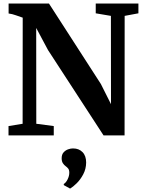

<svg xmlns="http://www.w3.org/2000/svg" viewBox="-20 -763 810 1082"><path d="M107.5 -65.5 108 -663.5Q91 -669 69.8 -676.8Q48.5 -684.5 28.5 -687V-743H256L548.5 -289.5L605.5 -176L605 -673.5L519.5 -688V-743H760V-688L682.5 -673.5L682 0H563.5L250.5 -481L184 -605.5L184.5 -65.5L283 -52.5V0H28V-52.5ZM465.5 153Q465 189.5 449 219.5Q433 249.5 412 270Q391 290.5 375.5 299.5H374.5L340 280.5L339 274Q351.5 267 361 247.8Q370.5 228.5 370.5 210Q370.5 195 364.5 187.2Q358.5 179.5 350 173.5Q341.5 167.5 334.5 157Q327.5 146.5 327.5 129Q327.5 107.5 338.5 95.5Q349.5 83.5 364 78.5Q378.5 73.5 389.5 73.5H392.5Q424.5 73.5 445 94.2Q465.5 115 465.5 153Z"/></svg>

Font: Merriweather Text Regular
Style: Bold
Weight: 700
Designer: Eben Sorkin
Foundry: Eben Sorkin
Version: Version 2.100; ttfautohint (v1.7.19-72a1) -l 8 -r 50 -G 200 